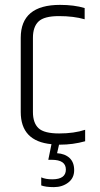

<svg xmlns="http://www.w3.org/2000/svg" viewBox="-20 -588 409 787"><path d="M226 5H222L214 40Q246 42 265 59.5Q284 77 284 109.5Q284 142 259.5 160.5Q235 179 201 179Q167 179 149 172V139Q167 147 194 147Q250 147 250 107Q250 67 192 67H178L191 3Q65 -9 65 -129V-433Q65 -568 226 -568Q284 -568 327 -555V-509Q282 -522 221.5 -522Q161 -522 138 -500Q115 -478 115 -433V-129Q115 -84 138 -62.5Q161 -41 222.5 -41Q284 -41 329 -56V-9Q279 5 226 5Z"/></svg>

Font: Khand Light
Style: Regular
Weight: 300
Designer: Devanagari: Sanchit Sawaria, Jyotish Sonowal; Latin: Satya Rajpurohit
Foundry: Indian Type Foundry
Version: Version 1.101;PS 1.0;hotconv 1.0.78;makeotf.lib2.5.61930; tt